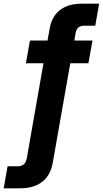

<svg xmlns="http://www.w3.org/2000/svg" viewBox="-54 -783 556 1038"><path d="M-34 235 -13 116H41Q62 116 74.5 105.5Q87 95 91 72L181 -441H86L108 -564H203L214 -626Q225 -693 269.5 -728Q314 -763 388 -763H482L461 -644H403Q382 -644 370 -634.5Q358 -625 354 -601L348 -564H446L424 -441H326L231 98Q219 165 174 200Q129 235 55 235Z"/></svg>

Font: Open Sauce Sans ExBold Italic
Style: Regular
Weight: 800
Italic angle: -10°
Designer: Alfredo Marco Pradil
Foundry: Creative Sauce Fz LLC
Version: Version 1.477